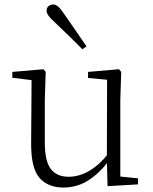

<svg xmlns="http://www.w3.org/2000/svg" viewBox="-20 -823 683 857"><path d="M263 14Q193 14 155.5 -30Q118 -74 119 -185L121 -478L140 -463L35 -476V-502L174 -514L184 -502L180 -377V-188Q180 -103 207 -68.5Q234 -34 286 -34Q334 -34 379.5 -61Q425 -88 463 -137L482 -103H464Q425 -51 375 -18.5Q325 14 263 14ZM460 8 457 -116V-117L458 -467L373 -475V-502L511 -514L521 -502L517 -377V-35L596 -27V0ZM366 -616 348 -603Q316 -635 284.5 -666Q253 -697 225 -723Q205 -741 196.5 -753Q188 -765 188 -775Q188 -789 197 -796Q206 -803 217 -803Q228 -803 238.5 -794.5Q249 -786 264 -764Q288 -730 314 -692Q340 -654 366 -616Z"/></svg>

Font: Noto Serif JP ExtraLight
Style: Regular
Weight: 200
Designer: Ryoko NISHIZUKA  (kana & ideographs); Frank Grießhammer (Latin, Greek & Cyrillic); Wenlong ZHANG  (bopomofo); Sandoll Co
Foundry: Adobe
Version: Version 2.002-H1;hotconv 1.1.0;makeotfexe 2.6.0